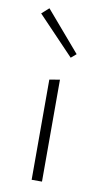

<svg xmlns="http://www.w3.org/2000/svg" viewBox="-81 -728 414 768"><g transform="rotate(10 126.0 -344.0)"><path d="M174 -508 27 -662 56 -688 195 -526ZM105 0V-407L147 -414V0Z"/></g></svg>

Font: EauTest Light
Style: Regular
Weight: 300
Designer: Christian Thalmann (Catharsis Fonts)
Version: Version 0.001;PS 000.001;hotconv 1.0.88;makeotf.lib2.5.64775